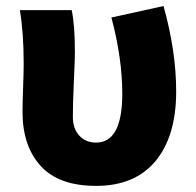

<svg xmlns="http://www.w3.org/2000/svg" viewBox="-20 -603 650 637"><path d="M298.8 13.7Q174.8 13.7 114.7 -52.7Q54.7 -119.1 54.7 -231.4Q54.7 -257.8 56.6 -311.5Q58.6 -365.2 58.6 -391.6Q58.6 -494.1 45.9 -569.3H217.8Q228.5 -521.5 228.5 -426.8Q228.5 -409.2 225.1 -333.5Q221.7 -257.8 221.7 -215.8Q221.7 -175.8 243.2 -152.8Q264.6 -129.9 298.8 -129.9Q385.7 -129.9 385.7 -292Q385.7 -409.2 349.6 -544.9L522.5 -583Q564.5 -432.6 564.5 -299.8Q564.5 -151.4 496.1 -68.8Q427.7 13.7 298.8 13.7Z"/></svg>

Font: Bpmf Zihi Sans Heavy
Style: Heavy
Weight: 900
Foundry: But Ko
Version: Version 1.320